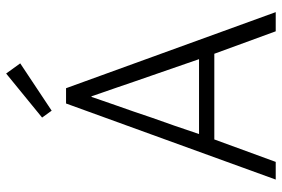

<svg xmlns="http://www.w3.org/2000/svg" viewBox="-170 -770 940 641"><g transform="rotate(-90 300.5 -450.0)"><path d="M409 -853 251 -748 228 -780 375 -900ZM580 0H516L441 -205H155L80 0H21L275 -700H326ZM297 -615Q293 -603 285.5 -581.5Q278 -560 268.5 -532.5Q259 -505 248 -474Q237 -443 227 -412Q201 -340 173 -256H423Q394 -340 369 -412Q358 -443 347.5 -474Q337 -505 327.5 -532.5Q318 -560 310.5 -581.5Q303 -603 299 -615Z"/></g></svg>

Font: Post Grotesk Light
Style: Light
Weight: 300
Version: Version 1.0